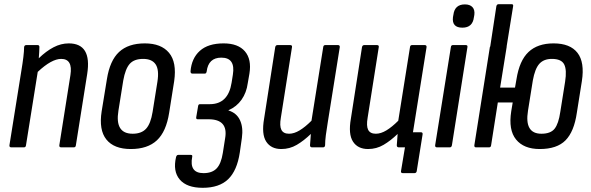

<svg xmlns="http://www.w3.org/2000/svg" viewBox="-20 -703 2820 916"><path d="M34 0Q24 0 25 -10L82 -366Q88 -402 91.5 -431Q95 -460 95 -478Q96 -488 106 -488H159Q168 -488 168 -479Q168 -468 167 -453.5Q166 -439 165 -425Q200 -459 235.5 -477.5Q271 -496 308 -496Q419 -496 396 -350L342 -10Q341 0 332 0H272Q262 0 263 -10L316 -345Q328 -422 272 -422Q226 -422 160 -360L104 -10Q103 0 94 0Z M604 8Q524 8 487.5 -37.5Q451 -83 465 -172L490 -325Q504 -414 548 -455Q592 -496 671 -496Q749 -496 786.5 -451Q824 -406 811 -316L787 -165Q773 -75 728.5 -33.5Q684 8 604 8ZM613 -65Q655 -65 677 -89Q699 -113 708 -169L731 -313Q740 -370 722.5 -396Q705 -422 663 -422Q620 -422 599 -398.5Q578 -375 568 -319L545 -175Q527 -65 613 -65Z M947 193Q871 193 837.5 153.5Q804 114 820 46Q823 36 830 36H891Q899 36 897 45Q882 123 951 123Q992 123 1013.5 100.5Q1035 78 1043 27L1054 -43Q1070 -134 975 -134H923Q915 -134 916 -143L925 -196Q926 -206 934 -206H981Q1069 -206 1085 -309L1091 -347Q1104 -428 1036 -428Q974 -428 966 -362Q964 -352 958 -352H897Q889 -352 889 -363Q894 -425 933.5 -460.5Q973 -496 1047 -496Q1116 -496 1148.5 -458Q1181 -420 1170 -352L1162 -306Q1156 -261 1132.5 -227.5Q1109 -194 1070 -177V-176Q1109 -164 1125 -129.5Q1141 -95 1134 -45L1124 25Q1111 111 1068.5 152Q1026 193 947 193Z M1322 8Q1273 8 1250 -27.5Q1227 -63 1240 -137L1293 -478Q1295 -488 1304 -488H1364Q1375 -488 1373 -478L1320 -142Q1313 -102 1322.5 -83.5Q1332 -65 1359 -65Q1383 -65 1409.5 -81Q1436 -97 1466 -127L1522 -478Q1523 -488 1532 -488H1592Q1602 -488 1601 -478L1544 -121Q1538 -86 1534.5 -58Q1531 -30 1531 -10Q1530 0 1521 0H1469Q1459 0 1459 -10Q1460 -22 1461 -36Q1462 -50 1463 -64Q1430 -32 1396 -12Q1362 8 1322 8Z M1736 8Q1687 8 1664 -27.5Q1641 -63 1654 -137L1707 -478Q1709 -488 1718 -488H1778Q1789 -488 1787 -478L1734 -142Q1727 -102 1736.5 -83.5Q1746 -65 1773 -65Q1797 -65 1823.5 -81Q1850 -97 1880 -127L1936 -478Q1937 -488 1946 -488H2006Q2016 -488 2015 -478L1958 -121Q1953 -94 1950 -71L1951 -72H1988Q1998 -72 1996 -61L1968 114Q1966 123 1957 123H1902Q1892 123 1893 114L1912 0H1883Q1873 0 1873 -10Q1874 -22 1875 -36Q1876 -50 1877 -64Q1844 -32 1810 -12Q1776 8 1736 8Z M2065 0Q2055 0 2056 -10L2131 -478Q2132 -488 2141 -488H2202Q2212 -488 2210 -478L2136 -10Q2134 0 2126 0ZM2186 -571Q2135 -571 2141 -621L2143 -632Q2149 -682 2198 -682Q2222 -682 2234 -669Q2246 -656 2243 -632L2241 -621Q2235 -571 2186 -571Z M2251 0Q2242 0 2243 -10L2317 -478Q2318 -480 2319 -482L2348 -673Q2350 -683 2359 -683H2421Q2430 -683 2428 -673L2397 -481Q2398 -480 2397 -478L2366 -285H2437L2444 -325Q2458 -414 2501.5 -455Q2545 -496 2621 -496Q2700 -496 2735 -451Q2770 -406 2756 -316L2732 -165Q2719 -75 2678 -33.5Q2637 8 2555 8Q2479 8 2442 -37.5Q2405 -83 2419 -172L2426 -214H2355L2323 -10Q2322 0 2313 0ZM2563 -65Q2607 -65 2626 -89Q2645 -113 2653 -169L2676 -313Q2685 -370 2671.5 -396Q2658 -422 2613 -422Q2574 -422 2553 -398.5Q2532 -375 2522 -319L2499 -175Q2481 -65 2563 -65Z"/></svg>

Font: Sofia Sans Condensed Medium
Style: Italic
Weight: 500
Italic angle: -9°
Designer: Botio Nikoltchev, Ani Petrova
Foundry: lettersoup
Version: Version 4.101; ttfautohint (v1.8.4.7-5d5b)